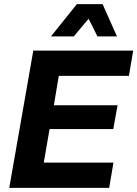

<svg xmlns="http://www.w3.org/2000/svg" viewBox="-20 -914 668 934"><path d="M25 0 142 -668H628L607 -545H266L242 -402H552L531 -286H221L193 -123H532L511 0ZM228 -737 354 -894H479L549 -737H454L411 -823L339 -737Z"/></svg>

Font: Gantari
Style: Bold Italic
Weight: 700
Italic angle: -10°
Designer: Anugrah Pasau
Foundry: Lafontype
Version: Version 1.000; ttfautohint (v1.8.4.7-5d5b)